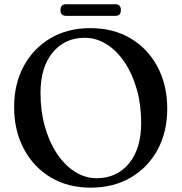

<svg xmlns="http://www.w3.org/2000/svg" viewBox="-20 -846 836 884"><path d="M396 -716.5Q502 -716.5 581.8 -669Q661.5 -621.5 705.8 -537.5Q750 -453.5 750 -345Q750 -239.5 706 -157.5Q662 -75.5 582.5 -28.8Q503 18 397 18Q292.5 18 213.2 -29.5Q134 -77 89.5 -161Q45 -245 45 -353.5Q45 -459 89 -541Q133 -623 212 -669.8Q291 -716.5 396 -716.5ZM630 -281Q630 -363 610 -434Q590 -505 554.2 -558.5Q518.5 -612 471.2 -642Q424 -672 369.5 -672Q278.5 -672 222.5 -604.2Q166.5 -536.5 166.5 -417.5Q166.5 -335 186.5 -263.8Q206.5 -192.5 242 -139Q277.5 -85.5 324.5 -55.5Q371.5 -25.5 425.5 -25.5Q517.5 -25.5 573.8 -93.5Q630 -161.5 630 -281ZM258.5 -799.5Q258.5 -826.5 284.5 -826.5H511Q536.5 -826.5 536.5 -799.5Q536.5 -773 511 -773H284.5Q258.5 -773 258.5 -799.5Z"/></svg>

Font: Fraunces 9pt
Style: Regular
Weight: 400
Version: Version 1.000;[b76b70a41]